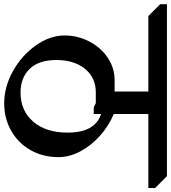

<svg xmlns="http://www.w3.org/2000/svg" viewBox="-16 -858 836 939"><g transform="rotate(90 402.5 -388.0)"><path d="M701 -255Q701 -180 667 -119.5Q633 -59 572.5 -24.5Q512 10 438 10Q357 10 280 -33Q203 -76 154.5 -145Q106 -214 106 -285Q106 -350 135.5 -406.5Q165 -463 215 -496.5Q265 -530 324 -530H380V-695H11L-47 -753V-786H794L852 -728V-695H490V-526Q549 -501 597 -458Q645 -415 673 -362Q701 -309 701 -255ZM490 -464V-428H457L437 -438H384Q312 -438 269 -385Q226 -332 226 -245Q226 -159 269.5 -114.5Q313 -70 385 -70Q474 -70 527.5 -132Q581 -194 581 -300V-301Q581 -434 490 -464Z"/></g></svg>

Font: Inknut Antiqua Light
Style: Regular
Weight: 300
Designer: Claus Eggers Sørensen
Foundry: Claus Eggers Sørensen
Version: Version 1.003; ttfautohint (v1.8.2) -l 8 -r 50 -G 200 -x 14 